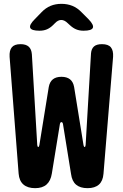

<svg xmlns="http://www.w3.org/2000/svg" viewBox="-20 -970 640 1000"><path d="M77 -66 30 -674Q28 -707 41.5 -723.5Q55 -740 87 -740Q115 -740 129.5 -727Q144 -714 146 -687L174 -215Q175 -205 179 -204.5Q183 -204 185 -214L234 -517Q239 -544 255.5 -557Q272 -570 300 -570Q328 -570 344.5 -557Q361 -544 366 -517L415 -214Q417 -204 421 -204.5Q425 -205 426 -215L454 -692Q456 -716 469.5 -728Q483 -740 511 -740Q544 -740 557.5 -723.5Q571 -707 569 -674L519 -65Q516 -27 495 -8.5Q474 10 436 10Q398 10 376.5 -8Q355 -26 350 -64L308 -324Q306 -334 300 -334Q294 -334 292 -324L250 -66Q244 -28 222.5 -9Q201 10 163 10Q124 10 102 -9Q80 -28 77 -66ZM186 -810Q144 -810 137.5 -825Q131 -840 161 -870L196 -906Q218 -929 243.5 -939.5Q269 -950 300 -950Q331 -950 357 -939.5Q383 -929 405 -906L441 -870Q470 -840 463.5 -825Q457 -810 415 -810Q394 -810 377 -817Q360 -824 344 -839L333 -849Q316 -866 299 -866Q282 -866 266 -849L257 -840Q242 -825 225 -817.5Q208 -810 186 -810Z"/></svg>

Font: Maple Mono NL
Style: Bold
Weight: 700
Monospace: yes
Designer: subframe7536
Version: Version 7.000